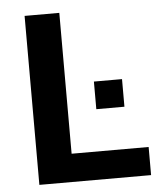

<svg xmlns="http://www.w3.org/2000/svg" viewBox="-50 -711 645 755"><g transform="rotate(-5 273.0 -333.5)"><path d="M75 0V-667H212V-111H516V0ZM324 -277V-386H435V-277Z"/></g></svg>

Font: Maven Pro SemiBold
Style: Regular
Weight: 600
Designer: Joe Prince
Foundry: Joe Prince
Version: Version 2.103